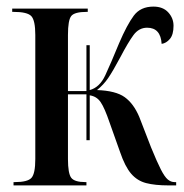

<svg xmlns="http://www.w3.org/2000/svg" viewBox="-20 -562 558 582"><path d="M21 0V-10H25Q64 -10 75.5 -23Q87 -36 87 -80V-456Q87 -500 75 -513Q63 -526 21 -526H17V-536H246V-526H243Q206 -526 196 -513.5Q186 -501 186 -456V-286H242V-425H252V-289Q282 -297 299 -333.5Q316 -370 341 -431Q365 -487 385.5 -514.5Q406 -542 445 -542Q474 -542 490 -524.5Q506 -507 506 -484Q506 -457 495 -444Q484 -431 470 -429Q467 -478 426 -478Q401 -478 384.5 -455.5Q368 -433 345 -389Q322 -346 308 -325.5Q294 -305 274 -289Q331 -287 358 -267.5Q385 -248 402 -208L438 -115Q456 -71 467.5 -48.5Q479 -26 488.5 -18Q498 -10 509 -10H514V0H491Q450 0 423 -7Q396 -14 377.5 -35.5Q359 -57 344 -101L312 -191Q297 -235 285 -252.5Q273 -270 252 -273V-137H242V-276H186V-80Q186 -36 196 -23Q206 -10 239 -10H242V0Z"/></svg>

Font: Noto Serif Display ExtraCondensed Medium
Style: Regular
Weight: 500
Width: 2
Designer: Monotype Design Team
Foundry: Monotype Imaging Inc.
Version: Version 2.009